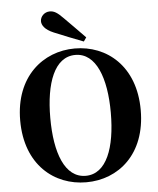

<svg xmlns="http://www.w3.org/2000/svg" viewBox="-64 -1050 924 1125"><g transform="rotate(-5 397.5 -488.0)"><path d="M471 -826C431 -868 387 -911 350 -949C315 -985 296 -996 271 -996C239 -996 215 -970 215 -943C215 -921 231 -893 284 -871C341 -847 398 -825 455 -803ZM220 -374C220 -578 275 -729 398 -729C520 -729 576 -578 576 -374C576 -168 520 -18 398 -18C275 -18 220 -168 220 -374ZM398 -767C211 -767 43 -632 43 -374C43 -113 210 20 398 20C587 20 752 -114 752 -374C752 -633 586 -767 398 -767Z"/></g></svg>

Font: Noto Serif KR Black
Style: Regular
Weight: 900
Version: Version 1.001;PS 1.001;hotconv 16.6.54;makeotf.lib2.5.65590